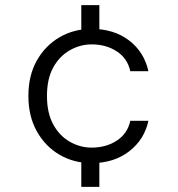

<svg xmlns="http://www.w3.org/2000/svg" viewBox="-20 -620 690 744"><path d="M335 12Q266 12 210.5 -20.5Q155 -53 122.5 -111.5Q90 -170 90 -248Q90 -327 122.5 -385Q155 -443 210.5 -475.5Q266 -508 335 -508Q422 -508 480.5 -463Q539 -418 555 -344H485Q474 -394 432.5 -421Q391 -448 335 -448Q291 -448 251 -425.5Q211 -403 186.5 -359Q162 -315 162 -248Q162 -182 186.5 -137.5Q211 -93 251 -70.5Q291 -48 335 -48Q391 -48 432.5 -75Q474 -102 485 -152H555Q540 -80 481 -34Q422 12 335 12ZM295 104V-33H365V104ZM295 -463V-600H365V-463Z"/></svg>

Font: Host Grotesk Light
Style: Regular
Weight: 300
Designer: Doukan Karapınar
Foundry: Element Type
Version: Version 1.003